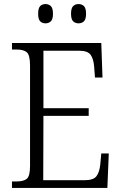

<svg xmlns="http://www.w3.org/2000/svg" viewBox="-20 -926 598 946"><path d="M39 0V-32H62Q96 -32 112 -45Q128 -58 128 -108V-603Q128 -655 112 -668.5Q96 -682 62 -682H39V-714H479L485 -544H448L444 -596Q441 -636 426.5 -656Q412 -676 370 -676H194V-393H417V-355H194L193 -38H396Q440 -38 455 -57.5Q470 -77 474 -115L479 -170H516L509 0ZM367 -811Q351 -811 340.5 -821Q330 -831 330 -858Q330 -886 340.5 -896Q351 -906 367 -906Q383 -906 393.5 -896Q404 -886 404 -858Q404 -831 393.5 -821Q383 -811 367 -811ZM204 -811Q188 -811 178 -821Q168 -831 168 -858Q168 -886 178 -896Q188 -906 204 -906Q220 -906 230.5 -896Q241 -886 241 -858Q241 -831 230.5 -821Q220 -811 204 -811Z"/></svg>

Font: Noto Serif Armenian SemiCondensed Light
Style: Regular
Weight: 300
Width: 4
Designer: Monotype Design Team
Foundry: Monotype Imaging Inc.
Version: Version 2.008; ttfautohint (v1.8.4.7-5d5b)